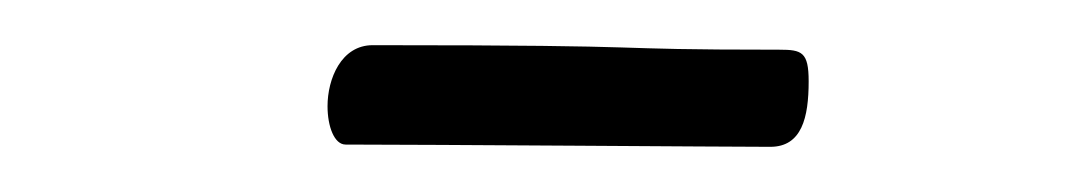

<svg xmlns="http://www.w3.org/2000/svg" viewBox="-20 -628 479 85"><path d="M125 -581C125 -572 128 -564 133 -564C169 -564 303 -563 321 -563C335 -563 338 -576 338 -592C338 -605 335 -606 325 -606C238 -606 285 -608 145 -608C131 -608 125 -593 125 -581Z"/></svg>

Font: OFL Sorts Mill Goudy
Style: Italic
Weight: 500
Italic angle: -6°
Version: Version 003.000